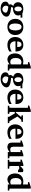

<svg xmlns="http://www.w3.org/2000/svg" viewBox="2566 -3346 1011 6183"><g transform="rotate(90 3071.5 -254.5)"><path d="M387.2 68.8Q387.2 51.3 376.5 38.6Q365.7 25.9 348.6 16.8Q331.5 7.8 310.1 2Q288.6 -3.9 267.1 -7.6Q245.6 -11.2 226.6 -12.9Q207.5 -14.6 194.8 -16.1Q189.9 -8.8 184.6 -1Q179.2 6.8 174.6 16.1Q169.9 25.4 167 36.9Q164.1 48.3 164.1 62Q163.6 85.9 173.3 106.7Q183.1 127.4 198.7 142.8Q214.4 158.2 234.1 167Q253.9 175.8 273.9 175.8Q293.9 175.8 314.2 168.2Q334.5 160.6 350.6 146.7Q366.7 132.8 377 113Q387.2 93.3 387.2 68.8ZM346.2 -335.9Q346.2 -356.4 341.6 -377.2Q336.9 -397.9 327.4 -414.3Q317.9 -430.7 303.7 -440.9Q289.6 -451.2 271 -451.2Q248.5 -451.2 232.9 -441.2Q217.3 -431.2 207.8 -414.6Q198.2 -397.9 194.1 -377.2Q189.9 -356.4 189.9 -335Q189.9 -313 194.6 -291.3Q199.2 -269.5 208.7 -252.7Q218.3 -235.8 233.4 -225.3Q248.5 -214.8 269 -214.8Q289.6 -214.8 304 -225.3Q318.4 -235.8 327.9 -253.2Q337.4 -270.5 341.8 -292.2Q346.2 -314 346.2 -335.9ZM458 -410.2Q463.4 -399.4 467.8 -387.2Q471.7 -376.5 474.9 -363Q478 -349.6 478 -334Q478 -300.3 466.8 -274.7Q455.6 -249 436.8 -230.2Q418 -211.4 393.6 -198.7Q369.1 -186 342.5 -178.7Q315.9 -171.4 289.1 -168.9Q262.2 -166.5 238.8 -168Q230 -162.1 222.9 -155.8Q215.8 -149.4 211.9 -142.3Q208 -135.3 207.8 -127Q207.5 -118.7 211.9 -107.9Q293.9 -101.1 351.8 -88.9Q409.7 -76.7 446.3 -58.6Q482.9 -40.5 499.5 -15.9Q516.1 8.8 516.1 40Q516.1 68.8 505.1 94.2Q494.1 119.6 475.1 140.9Q456.1 162.1 430.2 179Q404.3 195.8 374.3 207.3Q344.2 218.8 311.5 224.9Q278.8 231 246.1 231Q206.5 231 168.2 221.9Q129.9 212.9 99.6 193.8Q69.3 174.8 50.8 145.5Q32.2 116.2 32.2 76.2Q32.2 44.9 43.9 24.2Q55.7 3.4 71.8 -9Q87.9 -21.5 104.7 -25.9Q121.6 -30.3 131.8 -28.8Q125 -42.5 122.1 -57.4Q119.1 -72.3 119.1 -82Q119.1 -94.7 122.6 -106.2Q126 -117.7 132.8 -128.7Q139.6 -139.6 150.1 -150.9Q160.6 -162.1 174.8 -174.8Q161.6 -177.7 140.9 -187Q120.1 -196.3 100.3 -214.1Q80.6 -231.9 66.2 -259Q51.8 -286.1 51.8 -325.2Q51.8 -370.1 69.1 -403.1Q86.4 -436 116.5 -457.5Q146.5 -479 186.8 -489.5Q227.1 -500 272.9 -500Q296.4 -500 317.1 -496.6Q337.9 -493.2 355.7 -488.5Q373.5 -483.9 388.4 -478.5Q403.3 -473.1 416 -469.2H545.9V-410.2Z M959 -242.2Q959 -263.2 957 -286.4Q955.1 -309.6 950.4 -332Q945.8 -354.5 937.5 -374.5Q929.2 -394.5 916.7 -409.7Q904.3 -424.8 887.2 -433.8Q870.1 -442.9 847.2 -442.9Q813.5 -442.9 792 -424.3Q770.5 -405.8 758.5 -376.7Q746.6 -347.7 741.9 -313Q737.3 -278.3 737.3 -246.1Q737.3 -224.6 739 -201.2Q740.7 -177.7 745.4 -155.3Q750 -132.8 757.8 -112.8Q765.6 -92.8 778.1 -77.4Q790.5 -62 807.6 -53Q824.7 -43.9 848.1 -43.9Q882.3 -43.9 903.8 -62.3Q925.3 -80.6 937.5 -109.4Q949.7 -138.2 954.3 -173.3Q959 -208.5 959 -242.2ZM1108.4 -241.2Q1108.4 -185.1 1090.6 -138.4Q1072.8 -91.8 1038.6 -58.3Q1004.4 -24.9 955.3 -6.3Q906.2 12.2 844.2 12.2Q787.1 12.2 740 -5.4Q692.9 -22.9 658.9 -55.7Q625 -88.4 606.2 -135.5Q587.4 -182.6 587.4 -242.2Q587.4 -303.7 606.9 -351.6Q626.5 -399.4 661.4 -432.4Q696.3 -465.3 744.6 -482.7Q793 -500 851.1 -500Q913.1 -500 960.9 -481Q1008.8 -461.9 1041.5 -427.5Q1074.2 -393.1 1091.3 -345.7Q1108.4 -298.3 1108.4 -241.2Z M1494.1 -326.2Q1494.1 -350.1 1489.7 -371.1Q1485.4 -392.1 1475.3 -407.5Q1465.3 -422.9 1449.7 -431.9Q1434.1 -440.9 1412.1 -440.9Q1384.3 -440.9 1365.5 -428.5Q1346.7 -416 1335.2 -396.2Q1323.7 -376.5 1318.8 -352.1Q1314 -327.6 1314 -304.2H1494.1ZM1637.2 -46.9Q1611.3 -29.8 1579.1 -17.1Q1551.3 -5.9 1512.7 3.2Q1474.1 12.2 1426.3 12.2Q1362.3 12.2 1314.7 -7.3Q1267.1 -26.9 1235.1 -60.8Q1203.1 -94.7 1187.3 -140.1Q1171.4 -185.5 1171.4 -237.8Q1171.4 -294.4 1189.2 -342.5Q1207 -390.6 1240 -425.5Q1272.9 -460.4 1319.6 -480.2Q1366.2 -500 1423.3 -500Q1481.9 -500 1522.7 -480.7Q1563.5 -461.4 1588.9 -429.4Q1614.3 -397.5 1625.7 -356.4Q1637.2 -315.4 1637.2 -272V-248H1309.1Q1309.1 -207 1319.3 -174.3Q1329.6 -141.6 1349.4 -118.7Q1369.1 -95.7 1397.9 -83.3Q1426.8 -70.8 1463.4 -70.8Q1501.5 -70.8 1533 -79.3Q1564.5 -87.9 1587.9 -98.6Q1614.7 -111.3 1637.2 -127Z M2054.2 -421.9Q2042.5 -426.8 2029.8 -430.7Q2019 -434.1 2006.6 -437Q1994.1 -439.9 1982.9 -439.9Q1948.2 -439.9 1922.4 -425.8Q1896.5 -411.6 1879.6 -386.7Q1862.8 -361.8 1854.5 -328.1Q1846.2 -294.4 1846.2 -255.9Q1846.2 -216.3 1854.2 -184.1Q1862.3 -151.9 1878.4 -128.7Q1894.5 -105.5 1918.9 -92.8Q1943.4 -80.1 1976.1 -80.1Q1989.7 -80.1 2003.7 -82.8Q2017.6 -85.4 2028.8 -89.4Q2042 -93.8 2054.2 -99.1ZM2054.2 0V-58.1Q2048.3 -55.2 2033.2 -43.7Q2018.1 -32.2 1996.6 -19.8Q1975.1 -7.3 1949.2 2.4Q1923.3 12.2 1896 12.2Q1850.1 12.2 1813.7 -6.3Q1777.3 -24.9 1752.2 -57.6Q1727.1 -90.3 1713.6 -135.3Q1700.2 -180.2 1700.2 -232.9Q1700.2 -297.4 1719.7 -347.2Q1739.3 -397 1773.9 -430.9Q1808.6 -464.8 1856.4 -482.4Q1904.3 -500 1960.9 -500Q1975.1 -500 1991.5 -498Q2007.8 -496.1 2022 -493.7Q2038.1 -491.2 2054.2 -487.8V-648.9H1980V-689.9L2135.7 -740.2H2187V-73.2Q2187 -64 2193.4 -57.4Q2199.7 -50.8 2209 -49.8L2251 -46.9V0Z M2664.1 68.8Q2664.1 51.3 2653.3 38.6Q2642.6 25.9 2625.5 16.8Q2608.4 7.8 2586.9 2Q2565.4 -3.9 2543.9 -7.6Q2522.5 -11.2 2503.4 -12.9Q2484.4 -14.6 2471.7 -16.1Q2466.8 -8.8 2461.4 -1Q2456.1 6.8 2451.4 16.1Q2446.8 25.4 2443.8 36.9Q2440.9 48.3 2440.9 62Q2440.4 85.9 2450.2 106.7Q2460 127.4 2475.6 142.8Q2491.2 158.2 2511 167Q2530.8 175.8 2550.8 175.8Q2570.8 175.8 2591.1 168.2Q2611.3 160.6 2627.4 146.7Q2643.6 132.8 2653.8 113Q2664.1 93.3 2664.1 68.8ZM2623 -335.9Q2623 -356.4 2618.4 -377.2Q2613.8 -397.9 2604.2 -414.3Q2594.7 -430.7 2580.6 -440.9Q2566.4 -451.2 2547.9 -451.2Q2525.4 -451.2 2509.8 -441.2Q2494.1 -431.2 2484.6 -414.6Q2475.1 -397.9 2470.9 -377.2Q2466.8 -356.4 2466.8 -335Q2466.8 -313 2471.4 -291.3Q2476.1 -269.5 2485.6 -252.7Q2495.1 -235.8 2510.3 -225.3Q2525.4 -214.8 2545.9 -214.8Q2566.4 -214.8 2580.8 -225.3Q2595.2 -235.8 2604.7 -253.2Q2614.3 -270.5 2618.7 -292.2Q2623 -314 2623 -335.9ZM2734.9 -410.2Q2740.2 -399.4 2744.6 -387.2Q2748.5 -376.5 2751.7 -363Q2754.9 -349.6 2754.9 -334Q2754.9 -300.3 2743.7 -274.7Q2732.4 -249 2713.6 -230.2Q2694.8 -211.4 2670.4 -198.7Q2646 -186 2619.4 -178.7Q2592.8 -171.4 2565.9 -168.9Q2539.1 -166.5 2515.6 -168Q2506.8 -162.1 2499.8 -155.8Q2492.7 -149.4 2488.8 -142.3Q2484.9 -135.3 2484.6 -127Q2484.4 -118.7 2488.8 -107.9Q2570.8 -101.1 2628.7 -88.9Q2686.5 -76.7 2723.1 -58.6Q2759.8 -40.5 2776.4 -15.9Q2793 8.8 2793 40Q2793 68.8 2782 94.2Q2771 119.6 2752 140.9Q2732.9 162.1 2707 179Q2681.2 195.8 2651.1 207.3Q2621.1 218.8 2588.4 224.9Q2555.7 231 2522.9 231Q2483.4 231 2445.1 221.9Q2406.7 212.9 2376.5 193.8Q2346.2 174.8 2327.6 145.5Q2309.1 116.2 2309.1 76.2Q2309.1 44.9 2320.8 24.2Q2332.5 3.4 2348.6 -9Q2364.7 -21.5 2381.6 -25.9Q2398.4 -30.3 2408.7 -28.8Q2401.9 -42.5 2398.9 -57.4Q2396 -72.3 2396 -82Q2396 -94.7 2399.4 -106.2Q2402.8 -117.7 2409.7 -128.7Q2416.5 -139.6 2427 -150.9Q2437.5 -162.1 2451.7 -174.8Q2438.5 -177.7 2417.7 -187Q2397 -196.3 2377.2 -214.1Q2357.4 -231.9 2343 -259Q2328.6 -286.1 2328.6 -325.2Q2328.6 -370.1 2345.9 -403.1Q2363.3 -436 2393.3 -457.5Q2423.3 -479 2463.6 -489.5Q2503.9 -500 2549.8 -500Q2573.2 -500 2594 -496.6Q2614.7 -493.2 2632.6 -488.5Q2650.4 -483.9 2665.3 -478.5Q2680.2 -473.1 2692.9 -469.2H2822.8V-410.2Z M3187 -326.2Q3187 -350.1 3182.6 -371.1Q3178.2 -392.1 3168.2 -407.5Q3158.2 -422.9 3142.6 -431.9Q3127 -440.9 3105 -440.9Q3077.1 -440.9 3058.3 -428.5Q3039.6 -416 3028.1 -396.2Q3016.6 -376.5 3011.7 -352.1Q3006.8 -327.6 3006.8 -304.2H3187ZM3330.1 -46.9Q3304.2 -29.8 3272 -17.1Q3244.1 -5.9 3205.6 3.2Q3167 12.2 3119.1 12.2Q3055.2 12.2 3007.6 -7.3Q2960 -26.9 2928 -60.8Q2896 -94.7 2880.1 -140.1Q2864.3 -185.5 2864.3 -237.8Q2864.3 -294.4 2882.1 -342.5Q2899.9 -390.6 2932.9 -425.5Q2965.8 -460.4 3012.5 -480.2Q3059.1 -500 3116.2 -500Q3174.8 -500 3215.6 -480.7Q3256.3 -461.4 3281.7 -429.4Q3307.1 -397.5 3318.6 -356.4Q3330.1 -315.4 3330.1 -272V-248H3002Q3002 -207 3012.2 -174.3Q3022.5 -141.6 3042.2 -118.7Q3062 -95.7 3090.8 -83.3Q3119.6 -70.8 3156.2 -70.8Q3194.3 -70.8 3225.8 -79.3Q3257.3 -87.9 3280.8 -98.6Q3307.6 -111.3 3330.1 -127Z M3741.7 0V-41L3631.8 -226.1H3585V-73.2Q3585 -64 3591.1 -57.4Q3597.2 -50.8 3606.9 -49.8L3647 -46.9V0H3386.7V-46.9L3428.7 -49.8Q3438 -50.8 3444.3 -57.4Q3450.7 -64 3450.7 -73.2V-648.9H3380.9V-689.9L3533.7 -740.2H3585V-259.8H3606.9L3740.7 -419.9Q3745.6 -425.3 3743.4 -430.7Q3741.2 -436 3733.9 -437L3695.8 -440.9V-487.8H3903.8V-440.9L3837.9 -433.1L3731 -311L3884.8 -51.8L3943.8 -46.9V0Z M4307.6 -326.2Q4307.6 -350.1 4303.2 -371.1Q4298.8 -392.1 4288.8 -407.5Q4278.8 -422.9 4263.2 -431.9Q4247.6 -440.9 4225.6 -440.9Q4197.8 -440.9 4179 -428.5Q4160.2 -416 4148.7 -396.2Q4137.2 -376.5 4132.3 -352.1Q4127.4 -327.6 4127.4 -304.2H4307.6ZM4450.7 -46.9Q4424.8 -29.8 4392.6 -17.1Q4364.7 -5.9 4326.2 3.2Q4287.6 12.2 4239.7 12.2Q4175.8 12.2 4128.2 -7.3Q4080.6 -26.9 4048.6 -60.8Q4016.6 -94.7 4000.7 -140.1Q3984.9 -185.5 3984.9 -237.8Q3984.9 -294.4 4002.7 -342.5Q4020.5 -390.6 4053.5 -425.5Q4086.4 -460.4 4133.1 -480.2Q4179.7 -500 4236.8 -500Q4295.4 -500 4336.2 -480.7Q4377 -461.4 4402.3 -429.4Q4427.7 -397.5 4439.2 -356.4Q4450.7 -315.4 4450.7 -272V-248H4122.6Q4122.6 -207 4132.8 -174.3Q4143.1 -141.6 4162.8 -118.7Q4182.6 -95.7 4211.4 -83.3Q4240.2 -70.8 4276.9 -70.8Q4314.9 -70.8 4346.4 -79.3Q4377.9 -87.9 4401.4 -98.6Q4428.2 -111.3 4450.7 -127Z M4877.4 0V-55.2Q4852.5 -36.1 4825.7 -21.5Q4802.7 -8.8 4774.9 1.7Q4747.1 12.2 4719.2 12.2Q4676.8 12.2 4648.2 1Q4619.6 -10.3 4602.5 -31.2Q4585.4 -52.2 4578.4 -82.5Q4571.3 -112.8 4571.3 -150.9V-409.2H4506.3V-450.2L4653.3 -500H4705.6V-189.9Q4705.6 -171.4 4708 -151.9Q4710.4 -132.3 4719.7 -116.2Q4729 -100.1 4747.3 -89.6Q4765.6 -79.1 4797.4 -79.1Q4813 -79.1 4827.4 -81.5Q4841.8 -84 4853 -87.4Q4865.7 -91.3 4877.4 -96.2V-409.2H4814.5V-450.2L4960.4 -500H5011.2V-73.2Q5011.2 -64 5018.3 -57.4Q5025.4 -50.8 5034.7 -49.8L5078.6 -46.9V0Z M5455.6 -330.1Q5452.1 -335 5447 -341.8Q5441.9 -348.6 5434.3 -355Q5426.8 -361.3 5416 -365.7Q5405.3 -370.1 5390.6 -370.1Q5376.5 -370.1 5364.3 -367.2Q5352.1 -364.3 5343.8 -360.8Q5333.5 -356.9 5325.7 -352.1V-71.8Q5325.7 -63 5331.8 -55.9Q5337.9 -48.8 5347.7 -48.8L5411.6 -45.9V1H5125.5V-45.9L5169.4 -48.8Q5178.7 -49.8 5185.1 -56.4Q5191.4 -63 5191.4 -71.8V-408.2H5118.7V-449.2L5273.4 -500H5325.7V-394Q5335 -405.8 5350.8 -423.8Q5366.7 -441.9 5385.3 -458.7Q5403.8 -475.6 5423.6 -487.8Q5443.4 -500 5460.4 -500Q5469.2 -500 5478.5 -498.5Q5487.8 -497.1 5496.3 -494.4Q5504.9 -491.7 5512 -488.5Q5519 -485.4 5523.4 -481.9V-330.1Z M5919.9 -421.9Q5908.2 -426.8 5895.5 -430.7Q5884.8 -434.1 5872.3 -437Q5859.9 -439.9 5848.6 -439.9Q5814 -439.9 5788.1 -425.8Q5762.2 -411.6 5745.4 -386.7Q5728.5 -361.8 5720.2 -328.1Q5711.9 -294.4 5711.9 -255.9Q5711.9 -216.3 5720 -184.1Q5728 -151.9 5744.1 -128.7Q5760.3 -105.5 5784.7 -92.8Q5809.1 -80.1 5841.8 -80.1Q5855.5 -80.1 5869.4 -82.8Q5883.3 -85.4 5894.5 -89.4Q5907.7 -93.8 5919.9 -99.1ZM5919.9 0V-58.1Q5914.1 -55.2 5898.9 -43.7Q5883.8 -32.2 5862.3 -19.8Q5840.8 -7.3 5814.9 2.4Q5789.1 12.2 5761.7 12.2Q5715.8 12.2 5679.4 -6.3Q5643.1 -24.9 5617.9 -57.6Q5592.8 -90.3 5579.3 -135.3Q5565.9 -180.2 5565.9 -232.9Q5565.9 -297.4 5585.4 -347.2Q5605 -397 5639.6 -430.9Q5674.3 -464.8 5722.2 -482.4Q5770 -500 5826.7 -500Q5840.8 -500 5857.2 -498Q5873.5 -496.1 5887.7 -493.7Q5903.8 -491.2 5919.9 -487.8V-648.9H5845.7V-689.9L6001.5 -740.2H6052.7V-73.2Q6052.7 -64 6059.1 -57.4Q6065.4 -50.8 6074.7 -49.8L6116.7 -46.9V0Z"/></g></svg>

Font: Charis SIL CyrE
Style: Bold
Weight: 700
Foundry: SIL International
Version: Version 5.000